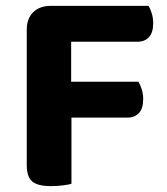

<svg xmlns="http://www.w3.org/2000/svg" viewBox="-20 -626 568 653"><path d="M222 -249H71V-525Q71 -563 93 -584.5Q115 -606 152 -606Q173 -606 192.5 -603Q212 -600 222 -598ZM150 -226V-348H451Q457 -338 462 -322.5Q467 -307 467 -289Q467 -257 452.5 -241.5Q438 -226 413 -226ZM152 -484V-606H485Q491 -597 496 -581Q501 -565 501 -547Q501 -515 486.5 -499.5Q472 -484 447 -484ZM71 -308H223V-1Q214 2 194 4.5Q174 7 153 7Q108 7 89.5 -9Q71 -25 71 -64Z"/></svg>

Font: Baloo Bhaijaan 2
Style: Bold
Weight: 700
Designer: Sanskriti Dholi, Noopur Datye and Ek Type
Foundry: Ek Type
Version: Version 1.701